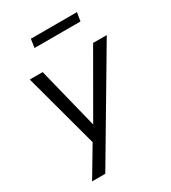

<svg xmlns="http://www.w3.org/2000/svg" viewBox="-206 -786 956 1071"><g transform="rotate(-30 272.0 -250.0)"><path d="M65 180 177 -8 48 -486H131L229 -92L456 -486H544L150 180ZM159 -625 167 -680H464L455 -625Z"/></g></svg>

Font: Nunito Sans
Style: Italic
Weight: 400
Italic angle: -9°
Designer: Vernon Adams
Foundry: Vernon Adams
Version: Version 3.006; ttfautohint (v1.8.3)